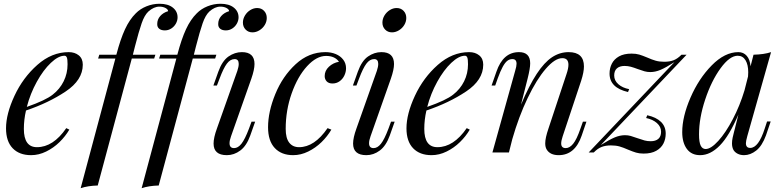

<svg xmlns="http://www.w3.org/2000/svg" viewBox="-20 -802 4123 1010"><path d="M116.7 -220.7Q105.5 -171.9 105.5 -124Q105.5 -27.8 174.3 -27.8Q259.8 -27.8 328.6 -127.9L344.7 -120.1Q324.2 -85 293 -54.4Q261.7 -23.9 222.9 -4.9Q184.1 14.2 143.6 14.2Q81.5 14.2 46.6 -22.2Q11.7 -58.6 11.7 -127Q11.7 -202.6 56.2 -298.1Q100.6 -393.6 176.5 -460.7Q252.4 -527.8 341.3 -527.8Q373.5 -527.8 394.5 -510.7Q415.5 -493.7 415.5 -461.9Q415.5 -380.9 325.4 -320.8Q235.4 -260.7 116.7 -220.7ZM121.1 -239.7Q220.2 -274.4 257.3 -304.2Q294.4 -333 314.9 -374.3Q335.4 -415.5 335.4 -463.9Q335.4 -490.7 331.5 -499.8Q327.6 -508.8 319.3 -508.8Q287.1 -508.8 247.6 -471.4Q208 -434.1 173.6 -371.8Q139.2 -309.6 121.1 -239.7Z M914.1 -710.9Q914.1 -693.8 905.3 -678Q896.5 -662.1 881.1 -652.1Q865.7 -642.1 847.2 -642.1Q828.1 -642.1 817.4 -650.9Q806.6 -659.7 807.1 -675.8Q807.1 -699.7 822.8 -717.5Q838.4 -735.4 864.3 -743.2Q864.3 -752.4 850.8 -759.8Q837.4 -767.1 818.4 -767.1Q789.1 -767.1 760.3 -741.2Q739.7 -721.7 725.1 -679.4Q710.4 -637.2 689.9 -557.6Q680.7 -520 679.2 -515.1L678.7 -514.2H797.4L791 -494.1H673.3L494.1 173.8Q441.4 175.3 404.3 188L586.9 -494.1H496.1L502.4 -514.2H591.8L592.3 -515.1Q613.8 -596.7 637.7 -648.2Q661.6 -699.7 694.3 -731.9Q717.3 -755.4 750.5 -768.8Q783.7 -782.2 819.3 -782.2Q863.8 -782.2 888.9 -762.2Q914.1 -742.2 914.1 -710.9Z M1234.9 -710.9Q1234.9 -693.8 1226.1 -678Q1217.3 -662.1 1201.9 -652.1Q1186.5 -642.1 1168 -642.1Q1148.9 -642.1 1138.2 -650.9Q1127.4 -659.7 1127.9 -675.8Q1127.9 -699.7 1143.6 -717.5Q1159.2 -735.4 1185.1 -743.2Q1185.1 -752.4 1171.6 -759.8Q1158.2 -767.1 1139.2 -767.1Q1109.9 -767.1 1081.1 -741.2Q1060.5 -721.7 1045.9 -679.4Q1031.2 -637.2 1010.7 -557.6Q1001.5 -520 1000 -515.1L999.5 -514.2H1118.2L1111.8 -494.1H994.1L814.9 173.8Q762.2 175.3 725.1 188L907.7 -494.1H816.9L823.2 -514.2H912.6L913.1 -515.1Q934.6 -596.7 958.5 -648.2Q982.4 -699.7 1015.1 -731.9Q1038.1 -755.4 1071.3 -768.8Q1104.5 -782.2 1140.1 -782.2Q1184.6 -782.2 1209.7 -762.2Q1234.9 -742.2 1234.9 -710.9Z M1332.5 -759.8Q1355 -759.8 1369.1 -744.9Q1383.3 -730 1383.3 -707.5Q1383.3 -688 1372.8 -670.7Q1362.3 -653.3 1344.7 -642.6Q1327.1 -631.8 1308.1 -631.8Q1286.1 -631.8 1272 -646.5Q1257.8 -661.1 1257.8 -683.1Q1257.8 -702.6 1268.6 -720.5Q1279.3 -738.3 1296.6 -749Q1314 -759.8 1332.5 -759.8ZM1235.8 -465.8Q1235.8 -491.2 1214.4 -491.2Q1191.4 -491.2 1173.3 -467Q1155.3 -442.9 1135.3 -389.2L1121.1 -352.1H1102.5L1128.4 -424.8Q1148.9 -481.9 1182.1 -504.9Q1215.3 -527.8 1252.4 -527.8Q1318.8 -527.8 1318.8 -465.3Q1318.8 -436 1302.2 -388.2L1195.3 -85Q1187.5 -63.5 1187.5 -48.3Q1187.5 -22.9 1211.4 -22.9Q1231.9 -22.9 1250 -45.7Q1268.1 -68.4 1289.6 -125L1303.2 -162.1H1322.3L1296.4 -88.9Q1276.9 -34.7 1244.1 -10.3Q1211.4 14.2 1173.3 14.2Q1103.5 14.2 1103.5 -46.9Q1103.5 -77.6 1121.1 -126L1228.5 -429.2Q1235.8 -451.2 1235.8 -465.8Z M1482.9 -124Q1482.9 -75.2 1501.5 -51.5Q1520 -27.8 1553.2 -27.8Q1634.3 -27.8 1703.1 -127.9L1723.1 -120.1Q1702.6 -85 1671.4 -54.4Q1640.1 -23.9 1601.3 -4.9Q1562.5 14.2 1522 14.2Q1460.4 14.2 1425.3 -23.4Q1390.1 -61 1390.1 -132.8Q1390.1 -213.9 1428.2 -307.1Q1466.3 -400.4 1535.2 -464.1Q1604 -527.8 1691.9 -527.8Q1721.7 -527.8 1746.3 -517.6Q1771 -507.3 1785.6 -488Q1800.3 -468.8 1800.3 -442.9Q1800.3 -423.3 1791.5 -404.8Q1782.7 -386.2 1766.4 -374.5Q1750 -362.8 1729 -362.8Q1709 -362.8 1698.5 -374Q1688 -385.3 1688 -401.9Q1688 -430.2 1710.2 -450.9Q1732.4 -471.7 1763.2 -477.1Q1741.7 -507.8 1695.3 -507.8Q1645 -507.8 1595.5 -453.9Q1545.9 -399.9 1514.4 -311Q1482.9 -222.2 1482.9 -124Z M2066.4 -759.8Q2088.9 -759.8 2103 -744.9Q2117.2 -730 2117.2 -707.5Q2117.2 -688 2106.7 -670.7Q2096.2 -653.3 2078.6 -642.6Q2061 -631.8 2042 -631.8Q2020 -631.8 2005.9 -646.5Q1991.7 -661.1 1991.7 -683.1Q1991.7 -702.6 2002.4 -720.5Q2013.2 -738.3 2030.5 -749Q2047.9 -759.8 2066.4 -759.8ZM1969.7 -465.8Q1969.7 -491.2 1948.2 -491.2Q1925.3 -491.2 1907.2 -467Q1889.2 -442.9 1869.1 -389.2L1855 -352.1H1836.4L1862.3 -424.8Q1882.8 -481.9 1916 -504.9Q1949.2 -527.8 1986.3 -527.8Q2052.7 -527.8 2052.7 -465.3Q2052.7 -436 2036.1 -388.2L1929.2 -85Q1921.4 -63.5 1921.4 -48.3Q1921.4 -22.9 1945.3 -22.9Q1965.8 -22.9 1983.9 -45.7Q2002 -68.4 2023.4 -125L2037.1 -162.1H2056.2L2030.3 -88.9Q2010.7 -34.7 1978 -10.3Q1945.3 14.2 1907.2 14.2Q1837.4 14.2 1837.4 -46.9Q1837.4 -77.6 1855 -126L1962.4 -429.2Q1969.7 -451.2 1969.7 -465.8Z M2223.1 -220.7Q2211.9 -171.9 2211.9 -124Q2211.9 -27.8 2280.8 -27.8Q2366.2 -27.8 2435.1 -127.9L2451.2 -120.1Q2430.7 -85 2399.4 -54.4Q2368.2 -23.9 2329.3 -4.9Q2290.5 14.2 2250 14.2Q2188 14.2 2153.1 -22.2Q2118.2 -58.6 2118.2 -127Q2118.2 -202.6 2162.6 -298.1Q2207 -393.6 2283 -460.7Q2358.9 -527.8 2447.8 -527.8Q2480 -527.8 2501 -510.7Q2522 -493.7 2522 -461.9Q2522 -380.9 2431.9 -320.8Q2341.8 -260.7 2223.1 -220.7ZM2227.5 -239.7Q2326.7 -274.4 2363.8 -304.2Q2400.9 -333 2421.4 -374.3Q2441.9 -415.5 2441.9 -463.9Q2441.9 -490.7 2438 -499.8Q2434.1 -508.8 2425.8 -508.8Q2393.6 -508.8 2354 -471.4Q2314.5 -434.1 2280 -371.8Q2245.6 -309.6 2227.5 -239.7Z M3040 -88.9Q3004.9 14.2 2918.9 14.2Q2874 14.2 2856 -15.1Q2848.1 -27.8 2848.1 -47.9Q2848.1 -76.2 2865.2 -126L2960 -412.1Q2970.2 -441.9 2970.2 -461.4Q2970.2 -496.1 2938 -496.1Q2899.4 -496.1 2851.1 -440.2Q2802.7 -384.3 2755.9 -286.6Q2709 -189 2674.8 -69.8L2657.2 0H2570.3L2689.9 -429.2Q2697.3 -453.1 2697.3 -466.8Q2697.3 -491.2 2675.3 -491.2Q2660.2 -491.2 2648.2 -481.7Q2636.2 -472.2 2624.3 -450.2Q2612.3 -428.2 2598.1 -389.2L2585 -352.1H2565.9L2591.3 -424.8Q2626.5 -527.8 2710 -527.8Q2769 -527.8 2769 -468.8Q2769 -441.9 2755.4 -388.2L2720.7 -251.5Q2763.7 -353 2803.5 -413.6Q2843.3 -474.1 2884 -501Q2924.8 -527.8 2971.2 -527.8Q3051.8 -527.8 3051.8 -452.6Q3051.8 -422.9 3037.1 -377L2939.9 -85Q2932.1 -61.5 2932.1 -47.4Q2932.1 -22.9 2956.1 -22.9Q2976.6 -22.9 2995.1 -45.7Q3013.7 -68.4 3033.2 -125L3046.4 -162.1H3064.9Z M3267.6 -90.8Q3283.7 -90.8 3297.6 -86.9Q3311.5 -83 3333 -75.2Q3356.4 -66.9 3371.1 -63Q3385.7 -59.1 3402.8 -59.1Q3428.7 -59.1 3443.1 -71.5Q3457.5 -84 3457.5 -108.9Q3457.5 -135.3 3435.8 -154.5Q3414.1 -173.8 3378.9 -181.2L3384.8 -195.8Q3431.6 -185.5 3456.8 -161.1Q3481.9 -136.7 3481.9 -99.1Q3481.9 -70.8 3470 -47.1Q3458 -23.4 3432.1 -8.8Q3406.2 5.9 3365.7 5.9Q3342.8 5.9 3325.7 0.7Q3308.6 -4.4 3284.2 -14.6Q3258.8 -25.9 3239.3 -31.5Q3219.7 -37.1 3193.8 -37.1Q3166 -37.1 3145 -29.1Q3124 -21 3103.5 0H3076.7L3527.8 -475.1Q3482.4 -446.3 3454.8 -434.6Q3427.2 -422.9 3400.9 -422.9Q3384.8 -422.9 3370.8 -426.8Q3356.9 -430.7 3335.4 -438.5Q3313.5 -446.8 3298.1 -450.9Q3282.7 -455.1 3265.6 -455.1Q3239.7 -455.1 3225.3 -442.4Q3210.9 -429.7 3210.9 -404.8Q3210.9 -378.4 3232.7 -359.1Q3254.4 -339.8 3289.6 -333L3283.7 -317.9Q3186.5 -340.3 3186.5 -415Q3186.5 -443.4 3198.5 -467Q3210.4 -490.7 3236.3 -505.4Q3262.2 -520 3302.7 -520Q3325.7 -520 3342.8 -514.9Q3359.9 -509.8 3384.3 -499.5Q3409.7 -488.3 3429.2 -482.7Q3448.7 -477.1 3474.6 -477.1Q3502.4 -477.1 3523.4 -485.1Q3544.4 -493.2 3564.9 -514.2H3591.8L3140.6 -39.1Q3185.5 -67.4 3213.4 -79.1Q3241.2 -90.8 3267.6 -90.8Z M4034.2 -163.1 4009.3 -89.8Q3988.8 -34.2 3958 -10Q3927.2 14.2 3894 14.2Q3875.5 14.2 3861.1 7.1Q3846.7 0 3838.9 -12.2Q3830.6 -26.9 3830.6 -47.4Q3830.6 -62 3834 -77.9Q3837.4 -93.8 3841.3 -108.2Q3845.2 -122.6 3846.2 -127L3864.3 -199.7Q3816.4 -87.4 3766.6 -36.6Q3716.8 14.2 3663.1 14.2Q3617.2 14.2 3593 -18.8Q3568.8 -51.8 3568.8 -106.9Q3568.8 -188 3612.1 -288.1Q3655.3 -388.2 3723.9 -458Q3792.5 -527.8 3864.3 -527.8Q3891.1 -527.8 3908.2 -508.3Q3925.3 -488.8 3928.2 -453.1L3943.8 -514.2Q3999.5 -515.6 4036.1 -527.8L3911.1 -85.9Q3903.8 -59.6 3903.8 -48.8Q3903.8 -23.9 3926.3 -23.9Q3970.2 -23.9 4002.9 -126L4015.1 -163.1ZM3896.5 -327.1 3915 -399.9Q3916 -415.5 3916 -421.9Q3916 -461.9 3901.6 -485.4Q3887.2 -508.8 3860.8 -508.8Q3818.4 -508.8 3770.3 -442.6Q3722.2 -376.5 3689.7 -278.8Q3657.2 -181.2 3657.2 -95.2Q3657.2 -53.7 3666 -35.9Q3674.8 -18.1 3691.9 -18.1Q3719.7 -18.1 3758.5 -60.8Q3797.4 -103.5 3834.7 -174.8Q3872.1 -246.1 3896.5 -327.1Z"/></svg>

Font: TypoPRO Playfair Display
Style: Italic
Weight: 400
Italic angle: -14°
Designer: Claus Eggers Sørensen
Foundry: Claus Eggers Sørensen
Version: Version 1.004;PS 001.004;hotconv 1.0.70;makeotf.lib2.5.58329